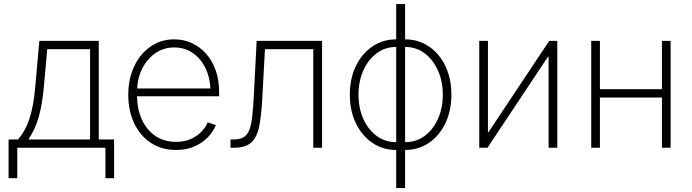

<svg xmlns="http://www.w3.org/2000/svg" viewBox="-20 -748 3501 972"><path d="M23.4 154.3V-42H71.8Q90.3 -64 104.5 -89.8Q118.7 -115.7 129.2 -147.2Q139.6 -178.7 146.7 -217.8Q153.8 -256.8 158.2 -305.2L179.2 -541H480V-42H557.6V154.3H513.7V0H67.4V154.3ZM123.5 -42H436V-499H219.2L201.7 -305.2Q193.8 -218.3 175.8 -154.8Q157.7 -91.3 123.5 -42Z M871.1 11.2Q797.9 11.2 743.4 -24.9Q689 -61 659.2 -124.3Q629.4 -187.5 629.4 -268.6Q629.4 -349.1 659.4 -412.4Q689.5 -475.6 741.9 -512.2Q794.4 -548.8 861.8 -548.8Q909.2 -548.8 950.2 -530.3Q991.2 -511.7 1022.7 -476.8Q1054.2 -441.9 1071.8 -392.3Q1089.4 -342.8 1089.4 -280.3V-260.7H656.2V-300.3H1065.4L1045.4 -285.2Q1045.4 -348.1 1022.2 -398.7Q999 -449.2 957.8 -478.5Q916.5 -507.8 861.8 -507.8Q807.6 -507.8 765.1 -477.8Q722.7 -447.8 698.2 -397Q673.8 -346.2 673.8 -282.7V-265.6Q673.8 -197.8 697.5 -144.5Q721.2 -91.3 765.6 -60.5Q810.1 -29.8 871.1 -29.8Q915 -29.8 947.3 -44.7Q979.5 -59.6 1000.7 -82.5Q1022 -105.5 1031.7 -128.4L1072.8 -114.7Q1061 -84 1033.9 -54.9Q1006.8 -25.9 965.8 -7.3Q924.8 11.2 871.1 11.2Z M1147 0V-42H1161.1Q1193.4 -42 1212.4 -52.7Q1231.4 -63.5 1241.9 -89.6Q1252.4 -115.7 1257.3 -160.9Q1262.2 -206.1 1265.6 -275.4L1279.3 -541H1610.4V0H1565.9V-499H1321.3L1308.6 -264.6Q1304.2 -173.3 1293.5 -114.7Q1282.7 -56.2 1253.4 -28.1Q1224.1 0 1164.6 0Z M1985.8 11.2Q1918 11.2 1865 -24.9Q1812 -61 1781.5 -124.3Q1751 -187.5 1751 -268.6Q1751 -350.1 1781.5 -413.3Q1812 -476.6 1865 -512.7Q1918 -548.8 1985.8 -548.8H2030.8Q2098.6 -548.8 2151.6 -512.7Q2204.6 -476.6 2234.9 -413.3Q2265.1 -350.1 2265.1 -268.6Q2265.1 -187.5 2234.9 -124.3Q2204.6 -61 2151.6 -24.9Q2098.6 11.2 2030.8 11.2ZM1985.8 -28.3H2030.8Q2087.4 -28.3 2130.4 -60.3Q2173.3 -92.3 2197.5 -146.7Q2221.7 -201.2 2221.7 -268.6Q2221.7 -335.9 2197.3 -390.6Q2172.9 -445.3 2130.1 -477.8Q2087.4 -510.3 2030.8 -510.3H1985.8Q1929.2 -510.3 1886.2 -477.8Q1843.3 -445.3 1819.1 -390.6Q1794.9 -335.9 1794.9 -268.6Q1794.9 -201.2 1819.1 -146.7Q1843.3 -92.3 1886.2 -60.3Q1929.2 -28.3 1985.8 -28.3ZM1985.8 204.1V-727.5H2030.8V204.1Z M2801.3 0H2757.3V-460.4H2753.9L2447.8 0H2406.2V-541H2450.2V-79.6H2453.6L2760.3 -541H2801.3Z M3345.2 -296.4V-254.4H3004.9V-296.4ZM3017.1 -541V0H2973.1V-541ZM3375 -541V0H3331.1V-541Z"/></svg>

Font: Inter 17pt ExtraLight
Style: Regular
Weight: 250
Version: Version 4.001;git-66647c0bb